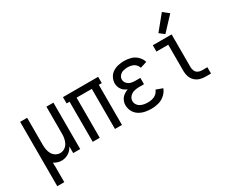

<svg xmlns="http://www.w3.org/2000/svg" viewBox="-137 -1232 2274 1899"><g transform="rotate(-30 1000.0 -282.5)"><path d="M60 205V-530H140V-220Q140 -193 145 -166.5Q150 -140 163 -116.5Q176 -93 199.5 -78.5Q223 -64 250 -64Q277 -64 300.5 -78.5Q324 -93 337 -116.5Q350 -140 355 -167Q360 -191 360 -215V-220V-530H440V0H360V-76Q350 -58 337 -42Q316 -18 286.5 -5Q257 8 225 8Q194 8 164 -5Q150 -11 139 -19V-10V0V15L140 24V34Q140 56 140 78V88V98V205Z M583 0V-458H549V-530H951V-458H917V0H837V-458H663V0Z M1251 8Q1214 8 1178 0.5Q1142 -7 1110.5 -27Q1079 -47 1061.5 -80.5Q1044 -114 1044 -151Q1044 -179 1056 -205Q1068 -231 1090.5 -248.5Q1113 -266 1140 -276L1142 -277Q1133 -280 1124 -285Q1095 -300 1077.5 -328.5Q1060 -357 1060 -390Q1060 -424 1076 -455Q1092 -486 1120.5 -504.5Q1149 -523 1182.5 -530.5Q1216 -538 1250 -538Q1290 -538 1328.5 -527Q1367 -516 1396.5 -487Q1426 -458 1437 -420L1361 -396Q1355 -419 1337.5 -436Q1320 -453 1296.5 -459.5Q1273 -466 1250 -466Q1225 -466 1200 -459.5Q1175 -453 1157.5 -433.5Q1140 -414 1140 -389Q1140 -364 1158 -344Q1176 -324 1200.5 -318Q1225 -312 1250 -312H1307V-240H1250Q1221 -240 1193 -232.5Q1165 -225 1144.5 -203Q1124 -181 1124 -152Q1124 -130 1136 -111Q1148 -92 1167.5 -82Q1187 -72 1208 -68Q1229 -64 1251 -64Q1350 -64 1379 -137L1453 -110Q1438 -71 1406 -42.5Q1374 -14 1333.5 -3Q1293 8 1251 8Z M1869 0Q1838 0 1807.5 -9.5Q1777 -19 1754 -41Q1731 -63 1720.5 -93.5Q1710 -124 1710 -155V-458H1575V-530H1790V-155Q1790 -133 1799 -113Q1808 -93 1827.5 -82.5Q1847 -72 1869 -72H1934V0ZM1738 -563 1683 -606 1817 -770 1883 -718Z"/></g></svg>

Font: Iosevka SS08
Style: Regular
Weight: 400
Monospace: yes
Designer: Belleve Invis
Foundry: Belleve Invis
Version: 2.1.0; ttfautohint (v1.8.2)